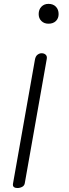

<svg xmlns="http://www.w3.org/2000/svg" viewBox="-20 -948 346 968"><path d="M67.5 0Q56.5 0 50 -5Q43.5 -10 45.5 -22L156 -646.5Q159 -665 170 -672.8Q181 -680.5 192 -679.5Q203.5 -679 211 -671.5Q218.5 -664 215.5 -649.5L105 -24.5Q103 -12 91.8 -6Q80.5 0 67.5 0ZM224.5 -828.5Q202.5 -828.5 188.8 -842Q175 -855.5 175 -877Q175 -900 188.8 -914.2Q202.5 -928.5 224.5 -928.5Q248 -928.5 261.8 -914.2Q275.5 -900 275.5 -877Q275.5 -855.5 261.8 -842Q248 -828.5 224.5 -828.5Z"/></svg>

Font: Edu AU VIC WA NT Hand
Style: Regular
Weight: 400
Designer: Tina and Corey Anderson, Eben Sorkin, Mirko Velimirovic
Foundry: Google for Education
Version: Version 1.001